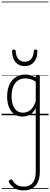

<svg xmlns="http://www.w3.org/2000/svg" viewBox="-20 -1468 638 2445"><path d="M281 957Q212 957 166.5 929.5Q121 902 95 856Q90 846 92 838Q94 830 106 822Q118 814 125.5 816Q133 818 138 827Q163 868 197 888Q231 908 286 908Q332 908 365.5 887.5Q399 867 417 825Q435 783 435 716V-92Q412 -47 382.5 -23.5Q353 0 322.5 8.5Q292 17 265 17Q210 17 166 -12Q122 -41 96.5 -98Q71 -155 71 -238Q71 -288 80.5 -331Q90 -374 109 -408.5Q128 -443 156 -467.5Q184 -492 220.5 -505.5Q257 -519 301 -519Q335 -519 368.5 -509.5Q402 -500 435 -480V-496Q435 -506 441 -510.5Q447 -515 461 -515Q475 -515 481 -510.5Q487 -506 487 -496V719Q487 798 462 851Q437 904 391 930.5Q345 957 281 957ZM274 -33Q306 -33 336.5 -47Q367 -61 392.5 -93Q418 -125 435 -181V-428Q400 -452 367 -461Q334 -470 302 -470Q270 -470 243 -460.5Q216 -451 194.5 -432Q173 -413 158 -385.5Q143 -358 135 -322Q127 -286 127 -242Q127 -180 143.5 -133Q160 -86 192.5 -59.5Q225 -33 274 -33ZM295 -626Q222 -626 178.5 -676Q135 -726 134 -816Q133 -826 138.5 -831.5Q144 -837 157 -837Q169 -837 174 -831.5Q179 -826 180 -816Q183 -753 212.5 -717.5Q242 -682 295 -682Q348 -682 377.5 -717.5Q407 -753 410 -816Q411 -826 415.5 -831.5Q420 -837 433 -837Q446 -837 451.5 -831.5Q457 -826 456 -816Q456 -757 435.5 -714.5Q415 -672 379 -649Q343 -626 295 -626ZM0 928H598V938H0ZM0 -20H598V0H0ZM0 -505H598V-500H0ZM0 -1448H598V-1438H0Z"/></svg>

Font: Playwrite ID Guides
Style: Regular
Weight: 400
Designer: Veronika Burian, José Scaglione
Foundry: TypeTogether
Version: Version 1.003